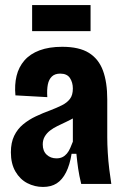

<svg xmlns="http://www.w3.org/2000/svg" viewBox="-20 -727 492 759"><path d="M150 12Q117 12 88 -3Q59 -18 41 -49Q23 -80 23 -125Q23 -163 36 -190Q49 -217 71.5 -235.5Q94 -254 121.5 -267Q149 -280 179 -291Q205 -301 225 -311Q245 -321 256.5 -336Q268 -351 268 -377Q268 -401 256.5 -418.5Q245 -436 218 -436Q197 -436 185 -424.5Q173 -413 169 -392.5Q165 -372 167 -343L41 -350Q37 -392 45.5 -427Q54 -462 76.5 -488Q99 -514 136.5 -528Q174 -542 226 -542Q293 -542 331.5 -518Q370 -494 387 -448Q404 -402 404 -334V-184Q404 -158 406 -124Q408 -90 412 -57.5Q416 -25 420 0H301Q293 -33 289 -60.5Q285 -88 282 -119H263Q256 -75 241 -45.5Q226 -16 204 -2Q182 12 150 12ZM203 -101Q217 -101 227 -106Q237 -111 244.5 -120Q252 -129 257.5 -141.5Q263 -154 268 -167V-289L301 -283Q290 -271 274 -262Q258 -253 241 -245Q224 -237 207.5 -229Q191 -221 178 -211Q165 -201 157 -187.5Q149 -174 149 -156Q149 -130 164.5 -115.5Q180 -101 203 -101ZM107 -604V-707H338V-604Z"/></svg>

Font: Bricolage Grotesque Condensed
Style: Bold
Weight: 700
Width: 3
Designer: Mathieu Triay
Foundry: Atelier Triay
Version: Version 1.001;gftools[0.9.33.dev8+g029e19f]